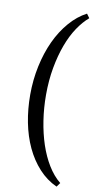

<svg xmlns="http://www.w3.org/2000/svg" viewBox="-102 -825 521 1022"><g transform="rotate(10 158.5 -313.5)"><path d="M282 154Q227 129 185 83Q143 37 115 -23Q87 -83 73 -154.5Q59 -226 59 -304Q59 -384 75 -459Q91 -534 120 -596.5Q149 -659 190.5 -707Q232 -755 282 -781L298 -759Q266 -732 237.5 -689.5Q209 -647 188 -590.5Q167 -534 154.5 -465Q142 -396 142 -318Q142 -247 152.5 -179Q163 -111 182.5 -52.5Q202 6 231 53.5Q260 101 298 132Z"/></g></svg>

Font: Kalpurush
Style: Regular
Weight: 400
Designer: Md. Tanbin Islam Siyam
Foundry: Tanbin Islam Siyam
Version: Version 0.258